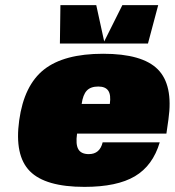

<svg xmlns="http://www.w3.org/2000/svg" viewBox="-20 -720 683 750"><path d="M630 -198H281Q275 -156 286 -137Q297 -118 327 -118Q370 -118 381 -164H604Q577 -73 507 -31.5Q437 10 310 10Q157 10 96.5 -51.5Q36 -113 55 -250Q74 -387 152 -448.5Q230 -510 383 -510Q536 -510 596.5 -449Q657 -388 638 -254ZM364 -382Q334 -382 319 -366Q304 -350 299 -314H409Q414 -349 403 -365.5Q392 -382 364 -382ZM598 -700 558 -550H214L216 -700H356L387 -558L458 -700Z"/></svg>

Font: Fivo Sans Modern ExtBlk
Style: Regular
Weight: 900
Designer: Alexander Slobzheninov
Foundry: Alexander Slobzheninov
Version: 1.0